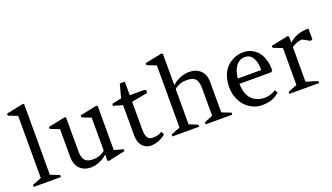

<svg xmlns="http://www.w3.org/2000/svg" viewBox="-69 -1270 3094 1790"><g transform="rotate(-20 1478.0 -375.0)"><path d="M299.8 -20V0H29.8V-20L120.1 -55.2V-671.9L29.8 -707V-727.1L200.2 -762.2L210 -752V-55.2Z M355 -457V-477.1L524.9 -512.2L534.7 -502V-176.8Q534.7 -106.9 559.1 -79.3Q583.5 -51.8 640.6 -51.8Q708 -51.8 758.8 -94.2V-421.9L668.9 -457V-477.1L838.9 -512.2L848.6 -502V-67.9L939 -43V-24.9L769 12.2L758.8 2V-56.2Q725.1 -23.9 680.7 -5.9Q636.2 12.2 591.8 12.2Q562.5 12.2 536.6 2.9Q510.7 -6.3 490 -25.1Q469.2 -43.9 457 -75.2Q444.8 -106.4 444.8 -147V-421.9Z M1163.6 -432.1V-160.2Q1163.6 -127 1168.7 -104.5Q1173.8 -82 1183.8 -71Q1193.8 -60.1 1205.1 -55.9Q1216.3 -51.8 1231.9 -51.8Q1261.2 -51.8 1281 -56.9Q1300.8 -62 1323.7 -76.2L1338.9 -44.9Q1270 12.2 1188 12.2Q1140.1 12.2 1106.9 -25.6Q1073.7 -63.5 1073.7 -131.8V-432.1L982.9 -457V-477.1L1077.6 -497.1L1113.8 -631.8H1163.6V-497.1H1306.6L1323.7 -491.2V-461.9Z M1670.9 -20V0H1405.8V-20L1496.1 -55.2V-671.9L1405.8 -707V-727.1L1576.2 -762.2L1585.9 -752V-442.9Q1620.1 -475.1 1666.5 -493.7Q1712.9 -512.2 1757.8 -512.2Q1823.7 -512.2 1866.9 -472.2Q1910.2 -432.1 1910.2 -353V-55.2L2000 -20V0H1734.9V-20L1819.8 -55.2V-323.2Q1819.8 -393.6 1794.9 -420.9Q1770 -448.2 1709 -448.2Q1636.2 -448.2 1585.9 -404.8V-55.2Z M2477.1 -247.1H2161.1Q2161.6 -192.4 2176.8 -151.9Q2191.9 -111.3 2217.8 -88.4Q2243.7 -65.4 2274.7 -54.7Q2305.7 -43.9 2342.3 -43.9Q2393.1 -43.9 2451.2 -78.1L2466.3 -48.8Q2425.3 -12.7 2384.3 -0.2Q2343.3 12.2 2291 12.2Q2245.6 12.2 2203.6 -7.1Q2161.6 -26.4 2129.9 -60.3Q2098.1 -94.2 2079.1 -143.6Q2060.1 -192.9 2060.1 -250Q2060.1 -304.2 2074 -348.9Q2087.9 -393.6 2110.8 -423.3Q2133.8 -453.1 2164.3 -473.6Q2194.8 -494.1 2226.8 -503.2Q2258.8 -512.2 2292 -512.2Q2333.5 -512.2 2368.9 -496.8Q2404.3 -481.4 2431.9 -451.4Q2459.5 -421.4 2475.3 -372.6Q2491.2 -323.7 2491.2 -261.2ZM2293.9 -464.8Q2237.8 -464.8 2204.3 -420.4Q2170.9 -376 2163.1 -298.8H2396Q2396 -377 2369.6 -420.9Q2343.3 -464.8 2293.9 -464.8Z M2861.3 -20V0H2566.4V-20L2656.2 -55.2V-421.9L2566.4 -457V-477.1L2736.3 -512.2L2746.1 -502V-441.9Q2820.3 -512.2 2941.4 -512.2V-403.8L2921.4 -397L2850.1 -436Q2828.1 -436 2799.8 -426.5Q2771.5 -417 2746.1 -398.9V-55.2Z"/></g></svg>

Font: Amethysta
Style: Regular
Weight: 400
Designer: Konstantin Vinogradov, Alexei Vanyashin
Foundry: Cyreal (www.cyreal.org)
Version: Version 1.002